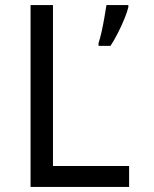

<svg xmlns="http://www.w3.org/2000/svg" viewBox="-20 -734 603 754"><path d="M367 -565Q373 -582 379 -609.5Q385 -637 390 -665.5Q395 -694 398 -714H484V-706Q480 -688 468.5 -660Q457 -632 442.5 -603.5Q428 -575 414 -554H367ZM100 0V-714H188V-82H487V0Z"/></svg>

Font: Noto Sans Mono SemiCondensed
Style: Regular
Weight: 400
Width: 4
Designer: Monotype Design Team
Foundry: Monotype Imaging Inc.
Version: Version 2.014